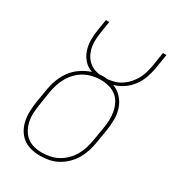

<svg xmlns="http://www.w3.org/2000/svg" viewBox="-180 -838 859 948"><g transform="rotate(30 250.0 -363.5)"><path d="M195 8Q169 8 143 1.5Q117 -5 97 -20.5Q77 -36 64.5 -58.5Q52 -81 47 -106.5Q42 -132 43 -159Q44 -186 48 -213L61 -290Q66 -321 77 -350.5Q88 -380 107 -406Q126 -432 153.5 -450.5Q181 -469 211 -479Q184 -488 165 -509Q146 -530 137 -557.5Q128 -585 128 -615Q128 -645 133 -675L143 -735H162L152 -672Q149 -652 147.5 -631Q146 -610 149 -590Q152 -570 160 -552Q168 -534 181 -520Q194 -506 212 -497.5Q230 -489 250 -487Q255 -487 260.5 -487.5Q266 -488 271 -488Q277 -488 283 -487.5Q289 -487 295 -486Q315 -488 335 -494Q355 -500 373 -512Q391 -524 405 -540Q419 -556 429.5 -574.5Q440 -593 445.5 -612.5Q451 -632 455 -652L468 -735H488L474 -649Q469 -621 459 -593.5Q449 -566 431 -542Q413 -518 387.5 -500.5Q362 -483 334 -476Q363 -465 383.5 -442.5Q404 -420 414 -390.5Q424 -361 423.5 -328.5Q423 -296 418 -264L405 -187Q401 -162 393 -137Q385 -112 371.5 -89Q358 -66 338.5 -47Q319 -28 295.5 -15Q272 -2 246.5 3Q221 8 195 8ZM196 -10Q219 -10 242.5 -15Q266 -20 287 -31.5Q308 -43 326 -61Q344 -79 356 -100Q368 -121 375 -144Q382 -167 386 -190L399 -267Q403 -291 404 -315.5Q405 -340 400.5 -363Q396 -386 385.5 -406.5Q375 -427 357 -441Q339 -455 315.5 -461Q292 -467 268 -467Q245 -467 222 -461.5Q199 -456 178 -444.5Q157 -433 139.5 -415Q122 -397 110 -376Q98 -355 91 -332.5Q84 -310 80 -287L68 -210Q64 -186 62.5 -161.5Q61 -137 65.5 -114.5Q70 -92 80.5 -71.5Q91 -51 108.5 -36.5Q126 -22 149 -16Q172 -10 196 -10Z"/></g></svg>

Font: Iosevka Curly Slab ThObl
Style: Regular
Weight: 100
Italic angle: -9°
Monospace: yes
Designer: Belleve Invis
Foundry: Belleve Invis
Version: Version 11.0.0; ttfautohint (v1.8.3)